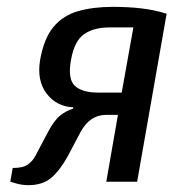

<svg xmlns="http://www.w3.org/2000/svg" viewBox="-20 -530 506 560"><path d="M63 10Q44 10 27 5Q10 0 10 0L17 -40Q47 -40 61 -50Q75 -60 83 -75L120 -145Q138 -179 155.5 -193Q173 -207 193 -213L194 -217Q145 -219 116 -257Q87 -295 97 -355Q108 -418 136 -451.5Q164 -485 208 -497.5Q252 -510 309 -510Q354 -510 392.5 -505.5Q431 -501 466 -490L380 0H290L324 -195H290Q242 -195 215 -145L178 -75Q154 -32 129 -11Q104 10 63 10ZM265 -260H335L369 -450H299Q254 -450 225.5 -430.5Q197 -411 187 -355Q177 -299 198.5 -279.5Q220 -260 265 -260Z"/></svg>

Font: Cuprum
Style: Italic
Weight: 400
Italic angle: -10°
Designer: Jovanny Lemonad
Foundry: Jovanny Lemonad
Version: Version 3.000